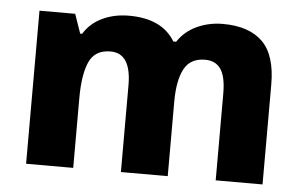

<svg xmlns="http://www.w3.org/2000/svg" viewBox="-44 -623 1078 686"><g transform="rotate(5 495.0 -279.5)"><path d="M729 -559Q823 -559 871.5 -511.5Q920 -464 920 -358V0H752V-311Q752 -371 733.5 -398.5Q715 -426 677 -426Q624 -426 602 -384.5Q580 -343 580 -267V0H412V-311Q412 -426 338 -426Q282 -426 261.5 -380.5Q241 -335 241 -250V0H72V-549H200L224 -480H231Q254 -518 296.5 -538.5Q339 -559 393 -559Q511 -559 558 -481H568Q594 -520 637 -539.5Q680 -559 729 -559Z"/></g></svg>

Font: Noto Sans Kannada ExtraBold
Style: Regular
Weight: 800
Designer: Jelle Bosma - Monotype Design Team
Foundry: Monotype Imaging Inc.
Version: Version 2.005; ttfautohint (v1.8.4.7-5d5b)